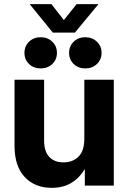

<svg xmlns="http://www.w3.org/2000/svg" viewBox="-20 -904 625 935"><path d="M231.9 10.7Q149.4 10.7 100.1 -42.2Q50.8 -95.2 50.8 -192.9V-515.6H194.8V-219.2Q194.8 -167.5 219.5 -140.4Q244.1 -113.3 289.6 -113.3Q334 -113.3 362.3 -141.1Q390.6 -168.9 390.6 -229V-515.6H534.2V0H393.1V-81.1Q366.7 -37.1 327.1 -13.2Q287.6 10.7 231.9 10.7ZM230.5 -883.8 291 -806.2 353 -883.8H459V-883.3L344.7 -745.1H237.3L125 -883.3V-883.8ZM177.7 -570.8Q144 -570.8 121.6 -592.3Q99.1 -613.8 99.1 -646.5Q99.1 -679.2 121.6 -700.9Q144 -722.7 177.7 -722.7Q211.9 -722.7 234.6 -700.9Q257.3 -679.2 257.3 -646.5Q257.3 -613.8 234.6 -592.3Q211.9 -570.8 177.7 -570.8ZM395.5 -570.8Q361.3 -570.8 338.9 -592.3Q316.4 -613.8 316.4 -646.5Q316.4 -679.2 338.9 -700.9Q361.3 -722.7 395.5 -722.7Q429.2 -722.7 451.9 -700.9Q474.6 -679.2 474.6 -646.5Q474.6 -613.8 451.9 -592.3Q429.2 -570.8 395.5 -570.8Z"/></svg>

Font: Inter Display
Style: Bold
Weight: 700
Designer: Rasmus Andersson
Foundry: rsms
Version: Version 4.001;git-9221beed3